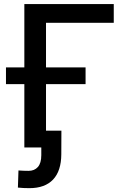

<svg xmlns="http://www.w3.org/2000/svg" viewBox="-20 -748 630 974"><path d="M557.1 -727.5V-632.3H213.4V0H103.5V-727.5ZM10.3 -321.3V-406.2H414.1V-321.3ZM128.9 206.5Q113.8 206.5 99.1 205.8Q84.5 205.1 70.8 203.6L73.7 116.7Q86.4 117.7 99.6 118.2Q112.8 118.7 125 118.7Q154.8 118.7 172.1 99.1Q189.5 79.6 189.5 39.1V0H148.4V-85H291.5L291 34.7Q290.5 119.1 249.3 162.8Q208 206.5 128.9 206.5Z"/></svg>

Font: Inter 24pt Medium
Style: Regular
Weight: 500
Designer: Rasmus Andersson
Foundry: rsms
Version: Version 4.001;git-66647c0bb